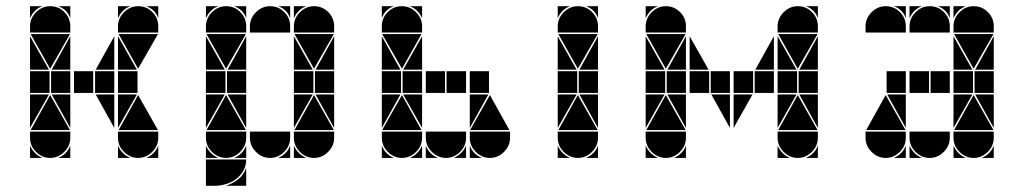

<svg xmlns="http://www.w3.org/2000/svg" viewBox="-20 -512 3306 620"><path d="M142 -492Q169 -492 188 -473Q207 -454 207 -427V-407H77V-427Q77 -453 96.5 -472.5Q116 -492 142 -492ZM426 -492Q453 -492 472 -473Q491 -454 491 -427V-407H361V-427Q361 -453 380.5 -472.5Q400 -492 426 -492ZM426 -2Q400 -2 380.5 -21.5Q361 -41 361 -67V-87H491V-67Q491 -41 471.5 -21.5Q452 -2 426 -2ZM142 -2Q116 -2 96.5 -21.5Q77 -41 77 -67V-87H207V-67Q207 -41 187.5 -21.5Q168 -2 142 -2ZM363 -92 426 -205 490 -92ZM79 -92 142 -205 206 -92ZM206 -402 142 -290 79 -402ZM490 -402 426 -290 363 -402ZM424 -212H361V-282H424ZM140 -212H77V-282H140ZM349 -212H287V-282H349ZM281 -212H219V-282H281ZM77 -287V-395L138 -287ZM361 -287V-395L422 -287ZM361 -207H422L361 -99ZM77 -207H138L77 -99ZM207 -287H147L207 -395ZM349 -207V-99L289 -207ZM349 -287H289L349 -395ZM207 -207V-99L147 -207ZM77 -42Q89 -14 117 -2H77ZM361 -42Q373 -14 401 -2H361ZM361 -492H401Q387 -487 377 -477Q367 -467 361 -453ZM77 -492H117Q103 -487 93 -477Q83 -467 77 -453ZM168 -2Q182 -8 192 -18Q202 -28 207 -42V-2ZM452 -2Q466 -8 476 -18Q486 -28 491 -42V-2ZM491 -492V-453Q481 -482 452 -492ZM207 -492V-453Q197 -482 168 -492ZM207 -212H145V-282H207Z M852 -492Q879 -492 898 -473Q917 -454 917 -427V-407H787V-427Q787 -453 806.5 -472.5Q826 -492 852 -492ZM710 -492Q737 -492 756 -473Q775 -454 775 -427V-407H645V-427Q645 -453 664.5 -472.5Q684 -492 710 -492ZM994 -492Q1021 -492 1040 -473Q1059 -454 1059 -427V-407H929V-427Q929 -453 948.5 -472.5Q968 -492 994 -492ZM645 3H775Q775 23 766 39Q757 55 742.5 66Q728 77 709.5 82.5Q691 88 673 88H645ZM994 -2Q968 -2 948.5 -21.5Q929 -41 929 -67V-87H1059V-67Q1059 -41 1039.5 -21.5Q1020 -2 994 -2ZM710 -2Q684 -2 664.5 -21.5Q645 -41 645 -67V-87H775V-67Q775 -41 755.5 -21.5Q736 -2 710 -2ZM852 -2Q826 -2 806.5 -21.5Q787 -41 787 -67V-87H917V-67Q917 -41 897.5 -21.5Q878 -2 852 -2ZM931 -92 994 -205 1058 -92ZM647 -92 710 -205 774 -92ZM774 -402 710 -290 647 -402ZM1058 -402 994 -290 931 -402ZM992 -212H929V-282H992ZM708 -212H645V-282H708ZM1059 -212H997V-282H1059ZM775 -212H713V-282H775ZM645 -287V-395L706 -287ZM929 -287V-395L990 -287ZM929 -207H990L929 -99ZM645 -207H706L645 -99ZM775 -287H715L775 -395ZM1059 -207V-99L999 -207ZM775 -207V-99L715 -207ZM1059 -287H999L1059 -395ZM709 88Q731 81 749 67Q767 53 775 30V88ZM645 -42Q657 -14 685 -2H645ZM929 -42Q941 -14 969 -2H929ZM929 -492H969Q955 -487 945 -477Q935 -467 929 -453ZM878 -2Q892 -8 902 -18Q912 -28 917 -42V-2ZM645 -492H685Q671 -487 661 -477Q651 -467 645 -453ZM736 -2Q750 -8 760 -18Q770 -28 775 -42V-2ZM917 -492V-453Q907 -482 878 -492ZM775 -492V-453Q765 -482 736 -492Z M1252 -492Q1223 -482 1213 -453V-492ZM1343 -453Q1337 -467 1327 -477Q1317 -487 1303 -492H1343ZM1497 -2V-42Q1502 -28 1512 -18Q1522 -8 1536 -2ZM1355 -2V-42Q1360 -28 1370 -18Q1380 -8 1394 -2ZM1485 -2H1445Q1473 -14 1485 -42ZM1343 -2H1303Q1331 -14 1343 -42ZM1213 -395 1273 -287H1213ZM1557 -207 1497 -99V-207ZM1273 -207 1213 -99V-207ZM1282 -287 1343 -395V-287ZM1343 -99 1282 -207H1343ZM1355 -282H1417V-212H1355ZM1497 -282H1559V-212H1497ZM1213 -282H1275V-212H1213ZM1422 -282H1485V-212H1422ZM1280 -282H1343V-212H1280ZM1341 -402 1278 -290 1214 -402ZM1214 -92 1278 -205 1341 -92ZM1498 -92 1562 -205 1625 -92ZM1420 -2Q1394 -2 1374.5 -21.5Q1355 -41 1355 -67V-87H1485V-67Q1485 -41 1465.5 -21.5Q1446 -2 1420 -2ZM1562 -2Q1536 -2 1516.5 -21.5Q1497 -41 1497 -67V-87H1627V-67Q1627 -41 1607.5 -21.5Q1588 -2 1562 -2ZM1278 -2Q1252 -2 1232.5 -21.5Q1213 -41 1213 -67V-87H1343V-67Q1343 -41 1323.5 -21.5Q1304 -2 1278 -2ZM1278 -492Q1304 -492 1323.5 -472.5Q1343 -453 1343 -427V-407H1213V-427Q1213 -454 1232 -473Q1251 -492 1278 -492ZM1213 -2V-42Q1218 -28 1228 -18Q1238 -8 1252 -2ZM1846 -492Q1873 -492 1892 -473Q1911 -454 1911 -427V-407H1781V-427Q1781 -453 1800.5 -472.5Q1820 -492 1846 -492ZM1846 -2Q1820 -2 1800.5 -21.5Q1781 -41 1781 -67V-87H1911V-67Q1911 -41 1891.5 -21.5Q1872 -2 1846 -2ZM1783 -92 1846 -205 1910 -92ZM1910 -402 1846 -290 1783 -402ZM1844 -212H1781V-282H1844ZM1911 -212H1849V-282H1911ZM1781 -287V-395L1842 -287ZM1781 -207H1842L1781 -99ZM1911 -207V-99L1851 -207ZM1911 -287H1851L1911 -395ZM1781 -42Q1793 -14 1821 -2H1781ZM1872 -2Q1886 -8 1896 -18Q1906 -28 1911 -42V-2ZM1781 -492H1821Q1807 -487 1797 -477Q1787 -467 1781 -453ZM1911 -492V-453Q1901 -482 1872 -492Z M2556 -492Q2583 -492 2602 -473Q2621 -454 2621 -427V-407H2491V-427Q2491 -453 2510.5 -472.5Q2530 -492 2556 -492ZM2556 -2Q2530 -2 2510.5 -21.5Q2491 -41 2491 -67V-87H2621V-67Q2621 -41 2601.5 -21.5Q2582 -2 2556 -2ZM2493 -92 2556 -205 2620 -92ZM2620 -402 2556 -290 2493 -402ZM2554 -212H2491V-282H2554ZM2270 -212H2207V-282H2270ZM2412 -212H2349V-282H2412ZM2337 -212H2275V-282H2337ZM2621 -212H2559V-282H2621ZM2479 -212H2417V-282H2479ZM2491 -207H2552L2491 -99ZM2491 -287V-395L2552 -287ZM2207 -287V-395L2268 -287ZM2349 -207H2410L2349 -99ZM2621 -287H2561L2621 -395ZM2621 -207V-99L2561 -207ZM2337 -207V-99L2277 -207ZM2479 -287H2419L2479 -395ZM2491 -42Q2503 -14 2531 -2H2491ZM2582 -2Q2596 -8 2606 -18Q2616 -28 2621 -42V-2ZM2621 -492V-453Q2611 -482 2582 -492ZM2130 -492Q2157 -492 2176 -473Q2195 -454 2195 -427V-407H2065V-427Q2065 -453 2084.5 -472.5Q2104 -492 2130 -492ZM2130 -2Q2104 -2 2084.5 -21.5Q2065 -41 2065 -67V-87H2195V-67Q2195 -41 2175.5 -21.5Q2156 -2 2130 -2ZM2067 -92 2130 -205 2194 -92ZM2194 -402 2130 -290 2067 -402ZM2128 -212H2065V-282H2128ZM2195 -212H2133V-282H2195ZM2065 -287V-395L2126 -287ZM2065 -207H2126L2065 -99ZM2195 -287H2135L2195 -395ZM2195 -207V-99L2135 -207ZM2065 -42Q2077 -14 2105 -2H2065ZM2065 -492H2105Q2091 -487 2081 -477Q2071 -467 2065 -453ZM2156 -2Q2170 -8 2180 -18Q2190 -28 2195 -42V-2Z M2982 -492Q3009 -492 3028 -473Q3047 -454 3047 -427V-407H2917V-427Q2917 -453 2936.5 -472.5Q2956 -492 2982 -492ZM2840 -492Q2867 -492 2886 -473Q2905 -454 2905 -427V-407H2775V-427Q2775 -453 2794.5 -472.5Q2814 -492 2840 -492ZM3124 -492Q3151 -492 3170 -473Q3189 -454 3189 -427V-407H3059V-427Q3059 -453 3078.5 -472.5Q3098 -492 3124 -492ZM3124 -2Q3098 -2 3078.5 -21.5Q3059 -41 3059 -67V-87H3189V-67Q3189 -41 3169.5 -21.5Q3150 -2 3124 -2ZM2840 -2Q2814 -2 2794.5 -21.5Q2775 -41 2775 -67V-87H2905V-67Q2905 -41 2885.5 -21.5Q2866 -2 2840 -2ZM2982 -2Q2956 -2 2936.5 -21.5Q2917 -41 2917 -67V-87H3047V-67Q3047 -41 3027.5 -21.5Q3008 -2 2982 -2ZM2777 -92 2840 -205 2904 -92ZM3061 -92 3124 -205 3188 -92ZM3188 -402 3124 -290 3061 -402ZM3122 -212H3059V-282H3122ZM2980 -212H2917V-282H2980ZM3189 -212H3127V-282H3189ZM2905 -212H2843V-282H2905ZM3047 -212H2985V-282H3047ZM3059 -207H3120L3059 -99ZM3059 -287V-395L3120 -287ZM3189 -207V-99L3129 -207ZM2905 -207V-99L2845 -207ZM3189 -287H3129L3189 -395ZM3059 -42Q3071 -14 3099 -2H3059ZM2917 -42Q2929 -14 2957 -2H2917ZM3150 -2Q3164 -8 3174 -18Q3184 -28 3189 -42V-2ZM2866 -2Q2880 -8 2890 -18Q2900 -28 2905 -42V-2ZM2917 -492H2957Q2943 -487 2933 -477Q2923 -467 2917 -453ZM3059 -492H3099Q3085 -487 3075 -477Q3065 -467 3059 -453ZM3047 -492V-453Q3037 -482 3008 -492ZM2905 -492V-453Q2895 -482 2866 -492Z"/></svg>

Font: CAT DyFa
Style: Regular
Weight: 400
Designer: Peter Wiegel
Foundry: Peter Wiegel
Version: Version 1.001; ttfautohint (v1.3)